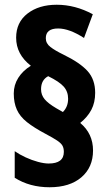

<svg xmlns="http://www.w3.org/2000/svg" viewBox="-20 -781 462 809"><path d="M38 -387Q38 -423 57 -453Q76 -483 110 -504Q48 -552 48 -622Q48 -687 96 -724Q144 -761 219 -761Q297 -761 371 -721L334 -621Q272 -661 225 -661Q173 -661 173 -620Q173 -598 192.5 -583Q212 -568 247 -551Q317 -517 349 -481.5Q381 -446 381 -390Q381 -349 365 -318.5Q349 -288 318 -263Q372 -218 372 -147Q372 -76 323 -34Q274 8 189 8Q105 8 42 -32V-144Q62 -130 88 -118Q114 -106 140 -99Q166 -92 185 -92Q249 -92 249 -141Q249 -157 243 -167.5Q237 -178 220.5 -189Q204 -200 172 -217Q123 -243 93.5 -266.5Q64 -290 51 -319Q38 -348 38 -387ZM153 -405Q153 -381 168 -363Q183 -345 217 -325L245 -309Q267 -331 267 -365Q267 -395 248.5 -416Q230 -437 183 -460Q153 -444 153 -405Z"/></svg>

Font: Noto Sans Lao Looped ExtraCondensed ExtraBold
Style: Regular
Weight: 800
Width: 2
Designer: Mark Frömberg, Ben Mitchell
Foundry: The Fontpad Ltd
Version: Version 1.002; ttfautohint (v1.8.4.7-5d5b)